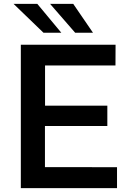

<svg xmlns="http://www.w3.org/2000/svg" viewBox="-20 -971 680 991"><path d="M87.5 -740H576.5L576 -633H212.5V-425.5H534V-320.5H212V-108.5L584 -108V0H87.5ZM460 -802H368L238.5 -951H358ZM172.5 -951 296.5 -802H204.5L50 -951Z"/></svg>

Font: 1883 Sans SemiBold
Style: Regular
Weight: 600
Designer: 1883 Sans project is a fork of Public Sans.
Version: Version 1.009